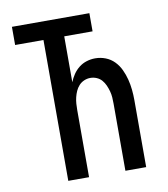

<svg xmlns="http://www.w3.org/2000/svg" viewBox="-82 -805 765 874"><g transform="rotate(-10 300.0 -367.5)"><path d="M163 0V-651H32V-735H390V-651H259V-439Q266 -457 277.5 -474Q289 -491 305 -503.5Q321 -516 340.5 -522Q360 -528 380 -528Q405 -528 428 -519Q451 -510 468 -492.5Q485 -475 495.5 -452.5Q506 -430 512 -406.5Q518 -383 520.5 -358.5Q523 -334 523 -310V0H427V-310Q427 -325 426 -339.5Q425 -354 421 -368.5Q417 -383 411 -396.5Q405 -410 395.5 -421Q386 -432 372 -438Q358 -444 343 -444Q328 -444 314 -438Q300 -432 290 -421Q280 -410 274 -396.5Q268 -383 264.5 -368.5Q261 -354 260 -339.5Q259 -325 259 -310V0Z"/></g></svg>

Font: Iosevka Custom Medium Extended
Style: Regular
Weight: 500
Width: 7
Monospace: yes
Designer: Belleve Invis
Foundry: Belleve Invis
Version: Version 11.2.4; ttfautohint (v1.8.4)